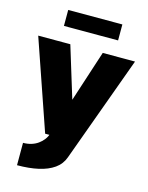

<svg xmlns="http://www.w3.org/2000/svg" viewBox="-142 -984 896 1161"><g transform="rotate(15 306.0 -403.5)"><path d="M81 -50Q108 -50 131.5 -57Q155 -64 174 -77.5Q193 -91 206.5 -109Q220 -127 227 -150L406 -700H608L366 -36Q350 9 311 36.5Q272 64 214 77Q156 90 81 90ZM2 -700H203L374 -142L247 -138H196ZM137 -897H476V-797H137Z"/></g></svg>

Font: Moderustic ExtraBold
Style: Regular
Weight: 800
Designer: Tural Alisoy
Foundry: TAFT Foundry
Version: Version 2.120